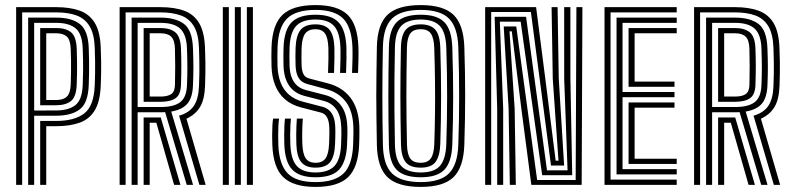

<svg xmlns="http://www.w3.org/2000/svg" viewBox="-20 -724 3100 752"><path d="M43.2 0V-696H200.3Q253.5 -696 291.7 -682.5Q329.9 -669 351.2 -634.4Q372.4 -599.7 374.6 -536.3Q375.8 -506.3 376.1 -483.9Q376.4 -461.5 376.1 -439.7Q375.8 -417.9 374.6 -389.5Q372.3 -327.6 351.7 -292.8Q331.1 -257.9 293.1 -243.9Q255.1 -229.8 200.1 -229.8H161.1V0H137.4V-250.3H200.1Q271.4 -250.3 309.7 -279.5Q348 -308.6 351.1 -390.4Q352 -415.7 352.4 -437.7Q352.7 -459.6 352.5 -483.2Q352.3 -506.7 351.1 -536.4Q349.3 -590 331.4 -620.3Q313.6 -650.7 280.7 -663.1Q247.8 -675.5 200.3 -675.5H66.8V0ZM90.3 0V-655H200.3Q260.2 -655 292.7 -629.9Q325.3 -604.7 327.6 -535.4Q328.8 -505.5 328.9 -482.3Q329.1 -459.2 328.8 -437.7Q328.5 -416.3 327.6 -391.2Q325.1 -320.4 292.3 -295.6Q259.6 -270.8 200.1 -270.8H113.8V0ZM113.8 -291.1 200.1 -291.3Q248.9 -291.5 275.4 -312.3Q301.8 -333.2 304 -392Q305.2 -421.7 305.4 -444.7Q305.6 -467.7 305.3 -488.8Q305 -509.9 304 -533.8Q301.9 -592.1 275.9 -613.3Q249.8 -634.5 200.3 -634.5H113.8ZM137.4 -311.8V-614.2H200.3Q238 -614.2 258.4 -597.4Q278.7 -580.5 280.5 -533.2Q281.4 -506.8 281.7 -484.4Q282.1 -462 281.8 -440.2Q281.5 -418.4 280.5 -392.9Q278.7 -344.3 257.7 -328Q236.7 -311.8 200.1 -311.8ZM161.1 -332.3H200.1Q228.3 -332.3 242 -345.7Q255.8 -359.1 257 -393.7Q258 -419.4 258.2 -441.4Q258.5 -463.4 258.2 -485.3Q257.9 -507.2 257 -532.1Q255.7 -568.2 241.5 -580.9Q227.3 -593.7 200.3 -593.7H161.1Z M448.5 0V-696H608.6Q663.8 -696 701.8 -681.8Q739.8 -667.7 760.3 -633Q780.7 -598.2 782.9 -536.3Q784.1 -507.4 784.4 -483.6Q784.7 -459.8 784.4 -436.9Q784 -414.1 783.1 -387.8Q781.2 -334.4 763.4 -304.9Q745.7 -275.4 710.3 -259L785.5 0H760.9L681.4 -270.9Q720.7 -282 739.2 -309.3Q757.6 -336.6 759.4 -386.8Q760.6 -417.5 760.9 -440.7Q761.1 -464 760.7 -486.1Q760.3 -508.3 759.4 -535.7Q757.6 -590.7 739.5 -621Q721.5 -651.3 688.5 -663.4Q655.5 -675.5 608.6 -675.5H472V0ZM542.6 0V-263.8H581.5Q588.7 -263.8 595.7 -263.8Q602.7 -263.9 609.6 -263.9L686.7 0H661.9L592.3 -243.4Q589.8 -243.3 587.3 -243.3Q584.9 -243.3 582.3 -243.3H566.3V0ZM495.5 0V-655H608.6Q667.5 -655 700.4 -630.5Q733.3 -606 735.8 -534.9Q737.4 -492.7 737.5 -460.3Q737.5 -427.9 735.8 -389.1Q733.9 -341.8 714.2 -318.3Q694.5 -294.7 650.6 -287L736.2 0H711.4L626.7 -284.9Q622.8 -284.6 618.3 -284.4Q613.8 -284.3 608.4 -284.3H519.1V0ZM519.1 -304.8H608.4Q661.3 -304.8 685.9 -323.9Q710.6 -343 712.3 -389.9Q713.9 -428.2 713.9 -460.5Q713.8 -492.7 712.3 -534.7Q710.4 -588.7 685.9 -611.6Q661.5 -634.5 608.6 -634.5H519.1ZM542.6 -325.3V-614.2H608.6Q646 -614.2 666.5 -597.5Q687.1 -580.8 688.8 -533.6Q690.2 -496.5 690.2 -463.3Q690.2 -430.2 688.8 -390.5Q687.4 -352.9 667.3 -339.1Q647.2 -325.3 608.4 -325.3ZM566.3 -345.8H608.4Q636.1 -345.8 650.4 -355.3Q664.7 -364.9 665.3 -391.9Q666.2 -430.2 666.2 -464.6Q666.1 -499 665.2 -532.3Q664.4 -566.6 650.7 -580.2Q637.1 -593.7 608.6 -593.7H566.3Z M946.9 0V-696H970.6V0ZM852.7 0V-696H876.3V0ZM899.8 0V-696H923.3V0Z M1215.9 8.1Q1130.1 8.1 1090.1 -29.5Q1050.1 -67 1046.6 -156.3Q1046 -171.9 1045.9 -191.9Q1045.9 -211.9 1046.8 -230.3Q1047.7 -248.7 1049.6 -259.4H1073Q1071.4 -249 1070.5 -232.8Q1069.6 -216.6 1069.5 -197Q1069.4 -177.5 1070.1 -156.9Q1073.2 -79.8 1106.5 -45.3Q1139.8 -10.8 1215.9 -10.8Q1288.7 -10.8 1324.3 -43.4Q1359.8 -76 1363.1 -157.1Q1363.7 -175 1364.1 -193.5Q1364.6 -212 1363.9 -228.8Q1361.6 -289.9 1334.2 -325.7Q1306.8 -361.6 1258.6 -374.6L1183.7 -394.9Q1169.9 -398.7 1159.8 -407Q1149.7 -415.4 1144.1 -430.3Q1138.5 -445.1 1137.7 -467.8Q1137.1 -489.3 1137.1 -503Q1137.1 -516.7 1137.7 -537Q1139.7 -585.7 1157.4 -607.2Q1175.1 -628.6 1215.7 -628.6Q1253 -628.6 1270.4 -607.8Q1287.8 -587 1289.8 -537.1Q1290.3 -524.1 1289.9 -494.8Q1289.5 -465.5 1288.3 -438.4H1264.8Q1266 -465.6 1266.4 -493.8Q1266.7 -521.9 1266.2 -536.2Q1264.6 -576.3 1252.8 -592.9Q1241 -609.6 1215.7 -609.6Q1188.5 -609.6 1175.6 -592.9Q1162.8 -576.3 1161.2 -536.1Q1160.7 -517.5 1160.7 -502.1Q1160.7 -486.6 1161.2 -468.6Q1161.8 -452 1165.2 -441.4Q1168.7 -430.9 1174.9 -425.1Q1181.1 -419.3 1189.7 -417L1264 -397.6Q1321 -382.8 1352.8 -340.9Q1384.7 -299 1387.4 -229.9Q1387.8 -219.6 1387.7 -206.9Q1387.7 -194.1 1387.4 -181Q1387 -167.9 1386.6 -156.1Q1382.9 -67.9 1343.1 -29.9Q1303.4 8.1 1215.9 8.1ZM1215.9 -29.7Q1153.7 -29.7 1125 -59.2Q1096.3 -88.6 1093.6 -157.9Q1093.1 -174.6 1093.1 -194.2Q1093.1 -213.7 1093.9 -231.3Q1094.7 -248.9 1096.2 -259.4H1119.4Q1118.2 -247.7 1117.4 -231.6Q1116.7 -215.4 1116.5 -196.6Q1116.4 -177.8 1117.2 -157.8Q1119.6 -99.3 1142.5 -73.9Q1165.5 -48.5 1215.9 -48.5Q1266.1 -48.5 1289.8 -73.7Q1313.6 -98.9 1316 -159.1Q1316.3 -169.3 1316.6 -177.9Q1316.9 -186.5 1317 -194.4Q1317 -202.2 1317 -210.3Q1316.9 -218.3 1316.6 -227Q1314.9 -271.6 1297 -296.2Q1279.1 -320.9 1247.6 -329L1171.8 -348.5Q1146.4 -355.2 1128.6 -370.5Q1110.7 -385.8 1101.1 -409.8Q1091.4 -433.8 1090.4 -466.3Q1089.9 -485.5 1090 -503.9Q1090.2 -522.3 1090.6 -539Q1093.3 -607.3 1122.3 -636.8Q1151.3 -666.3 1215.7 -666.3Q1277.9 -666.3 1305.9 -636.8Q1334 -607.3 1336.8 -538.7Q1337.3 -524.1 1337 -494Q1336.6 -463.9 1335.4 -438.4H1311.9Q1313.1 -462.3 1313.5 -491.5Q1314 -520.7 1313.3 -538.1Q1311.1 -596.9 1288.4 -622.2Q1265.7 -647.5 1215.7 -647.5Q1162.5 -647.5 1139.4 -621.6Q1116.3 -595.7 1114.1 -537.8Q1113.5 -517.5 1113.6 -503.6Q1113.6 -489.8 1114.1 -467.1Q1115 -439.4 1122.6 -419.9Q1130.2 -400.4 1144.1 -388.5Q1158 -376.5 1177.8 -371.4L1253 -351.9Q1293.1 -341.5 1315.8 -310.7Q1338.5 -279.8 1340.3 -228Q1340.7 -218.4 1340.7 -208.9Q1340.6 -199.4 1340.4 -187.4Q1340.1 -175.4 1339.3 -157.6Q1336.5 -91.8 1309.1 -60.7Q1281.7 -29.7 1215.9 -29.7ZM1215.9 -67.4Q1177.6 -67.4 1160.1 -88.7Q1142.5 -110.1 1140.7 -159.7Q1140.1 -175.2 1140.2 -193.4Q1140.2 -211.7 1140.9 -229.2Q1141.6 -246.7 1142.7 -259.4H1166Q1164.4 -238.3 1163.8 -212.5Q1163.2 -186.7 1164.2 -160Q1165.9 -119.5 1178.1 -103Q1190.3 -86.4 1215.9 -86.4Q1243.2 -86.4 1255.3 -104.1Q1267.4 -121.8 1268.9 -161.2Q1269.5 -174.9 1269.8 -186Q1270 -197.2 1270.1 -206.6Q1270.1 -216.1 1269.7 -224.8Q1268.7 -250.9 1260.4 -265.1Q1252.2 -279.4 1236.6 -283.2L1159.9 -303Q1121.8 -312.8 1096.3 -334.9Q1070.9 -357.1 1057.7 -390.1Q1044.6 -423.1 1043.4 -464.9Q1042.8 -484 1042.9 -504.5Q1043.1 -525 1043.5 -540.7Q1046.9 -628.3 1086.9 -666.2Q1127 -704.1 1215.7 -704.1Q1302.3 -704.1 1341.4 -666.2Q1380.4 -628.3 1383.8 -540.6Q1384.5 -522.3 1384 -491.9Q1383.6 -461.6 1382.3 -438.4H1358.9Q1360.1 -461.9 1360.6 -492.1Q1361.1 -522.4 1360.4 -539.5Q1357.3 -618 1323.7 -651.6Q1290.1 -685.2 1215.7 -685.2Q1138.2 -685.2 1104.1 -651.1Q1070.1 -617.1 1067.1 -539.9Q1066.6 -524.4 1066.5 -505.3Q1066.3 -486.2 1066.9 -465.7Q1068.1 -428.9 1079.2 -400.5Q1090.2 -372.1 1111.8 -353.3Q1133.4 -334.4 1166 -325.8L1242 -306Q1257.5 -302.2 1268.5 -292.6Q1279.6 -283 1285.9 -266.7Q1292.3 -250.3 1293.1 -226.2Q1293.4 -215 1293.5 -205.9Q1293.6 -196.8 1293.2 -186.2Q1292.9 -175.6 1292.3 -159.6Q1290.5 -112.6 1273.7 -90Q1256.9 -67.4 1215.9 -67.4Z M1627.8 8.1Q1537.5 8.1 1497.8 -30Q1458.1 -68.1 1456.1 -155.7Q1455.1 -208.8 1454.5 -256.1Q1453.8 -303.4 1453.8 -348.9Q1453.8 -394.4 1454.5 -441.4Q1455.1 -488.5 1456.1 -540.9Q1458.1 -628.3 1497.9 -666.2Q1537.6 -704.1 1627.8 -704.1Q1716.8 -704.1 1756.2 -666Q1795.5 -627.9 1798.6 -540.9Q1800.3 -489.8 1801.1 -443.1Q1801.9 -396.5 1801.9 -350.7Q1801.9 -304.9 1801.1 -257.1Q1800.4 -209.3 1798.6 -155.7Q1795.4 -68.6 1756.4 -30.3Q1717.4 8.1 1627.8 8.1ZM1627.8 -10.8Q1704.7 -10.8 1738.5 -44.9Q1772.4 -79 1775 -156.6Q1776.8 -209.1 1777.6 -255.8Q1778.3 -302.5 1778.3 -347.4Q1778.3 -392.3 1777.6 -439.3Q1776.8 -486.3 1775 -539.8Q1772.4 -617.3 1738.6 -651.2Q1704.8 -685.2 1627.8 -685.2Q1551.5 -685.2 1516.5 -652.3Q1481.4 -619.3 1479.7 -540.3Q1478.6 -489.3 1478.1 -442.1Q1477.6 -394.8 1477.6 -348.7Q1477.6 -302.5 1478.1 -255.1Q1478.6 -207.7 1479.7 -156.4Q1481.4 -77.3 1516.3 -44Q1551.2 -10.8 1627.8 -10.8ZM1627.8 -29.7Q1562.5 -29.7 1533.6 -59.1Q1504.8 -88.5 1503.2 -157Q1502.2 -206.6 1501.6 -253.3Q1501.1 -300.1 1501.1 -346.1Q1501.1 -392.2 1501.6 -440.1Q1502.2 -488 1503.2 -539.9Q1504.8 -607.8 1533.6 -637.1Q1562.5 -666.3 1627.8 -666.3Q1692.5 -666.3 1720.8 -636.7Q1749.1 -607 1751.5 -539.1Q1753.3 -485.3 1754.1 -437.6Q1754.9 -389.9 1754.9 -344.7Q1754.9 -299.5 1754 -253.6Q1753.1 -207.7 1751.5 -157.5Q1749.1 -90 1721 -59.8Q1692.8 -29.7 1627.8 -29.7ZM1627.8 -48.5Q1681.2 -48.5 1703.6 -74.9Q1726 -101.2 1728 -159.3Q1729.5 -204.6 1730.3 -250.4Q1731.1 -296.3 1731.2 -343.2Q1731.3 -390.1 1730.5 -438.7Q1729.7 -487.4 1728 -538.1Q1726 -596.9 1702.8 -622.2Q1679.6 -647.5 1627.8 -647.5Q1575.1 -647.5 1551.6 -622.5Q1528.1 -597.5 1526.8 -539.3Q1525.4 -475.5 1524.9 -414.1Q1524.4 -352.6 1524.9 -289.5Q1525.4 -226.4 1526.8 -157.4Q1528.1 -98.8 1551.6 -73.7Q1575.1 -48.5 1627.8 -48.5ZM1627.8 -67.4Q1585.1 -67.4 1568.4 -89.5Q1551.6 -111.6 1550.5 -157.2Q1549.4 -211.2 1548.8 -258.4Q1548.2 -305.6 1548.2 -350.4Q1548.2 -395.1 1548.7 -441.2Q1549.2 -487.3 1550.3 -538.8Q1551.4 -587.2 1569.5 -607.9Q1587.6 -628.6 1627.8 -628.6Q1665.6 -628.6 1684.1 -608.6Q1702.7 -588.6 1704.5 -537.5Q1706 -490 1706.8 -442.7Q1707.6 -395.4 1707.6 -348.4Q1707.6 -301.4 1706.8 -254.5Q1706 -207.5 1704.5 -160.5Q1702.9 -113.4 1686.4 -90.4Q1669.9 -67.4 1627.8 -67.4ZM1627.8 -86.4Q1654.8 -86.4 1667.2 -103.4Q1679.5 -120.4 1681 -160Q1683.1 -223.6 1683.8 -284.1Q1684.5 -344.5 1683.7 -406.6Q1683 -468.7 1680.8 -536.8Q1679.4 -576.1 1667.3 -592.8Q1655.3 -609.6 1627.8 -609.6Q1599.4 -609.6 1587.1 -593Q1574.8 -576.5 1573.8 -537.9Q1572.8 -486 1572.2 -438.9Q1571.7 -391.9 1571.7 -346.6Q1571.7 -301.3 1572.3 -255.1Q1572.9 -208.8 1574 -158.2Q1574.9 -119.3 1587.1 -102.9Q1599.3 -86.4 1627.8 -86.4Z M1880.2 0V-696H2079.7L2116 -414L2156.4 -94.6H2167.4L2145 -415L2140.4 -696H2163.9L2168.5 -415L2189.5 -75.7H2138.1L2059.3 -677.1H1903.8V0ZM1927.3 0V-298.6L1917.4 -658.2H2040.4L2122.4 -56.8H2203L2189.8 -415L2189.7 -696H2214L2214.1 -415L2221.2 -37.8H2103.5L2019.2 -639.2H1937.7L1950.8 -298.6V0ZM1976.8 0 1972.1 -298.6 1952.9 -620.3H2002L2083.8 -18.9H2234.7L2237.6 -696H2261.1L2258.2 0H2061.1L2021.8 -299.2L1984.5 -601.4H1975.6L1995.7 -298.6L2000.3 0Z M2347.7 0V-696H2630.5V-675.5H2371.3V-20.5H2630.5V0ZM2441.9 -81.8V-322.7H2621.8V-302.2H2465.6V-102.3H2630.5V-81.8ZM2394.8 -41V-655H2630.5V-634.5H2418.3V-363.7H2621.8V-343.2H2418.3V-61.5H2630.5V-41ZM2441.9 -384V-614.2H2630.5V-593.7H2465.6V-404.5H2621.8V-384Z M2698.5 0V-696H2858.6Q2913.8 -696 2951.8 -681.8Q2989.8 -667.7 3010.3 -633Q3030.7 -598.2 3032.9 -536.3Q3034.1 -507.4 3034.4 -483.6Q3034.7 -459.8 3034.4 -436.9Q3034 -414.1 3033.1 -387.8Q3031.2 -334.4 3013.4 -304.9Q2995.7 -275.4 2960.3 -259L3035.5 0H3010.9L2931.4 -270.9Q2970.7 -282 2989.2 -309.3Q3007.6 -336.6 3009.4 -386.8Q3010.6 -417.5 3010.9 -440.7Q3011.1 -464 3010.7 -486.1Q3010.3 -508.3 3009.4 -535.7Q3007.6 -590.7 2989.5 -621Q2971.5 -651.3 2938.5 -663.4Q2905.5 -675.5 2858.6 -675.5H2722V0ZM2792.6 0V-263.8H2831.5Q2838.7 -263.8 2845.7 -263.8Q2852.7 -263.9 2859.6 -263.9L2936.7 0H2911.9L2842.3 -243.4Q2839.8 -243.3 2837.3 -243.3Q2834.9 -243.3 2832.3 -243.3H2816.3V0ZM2745.5 0V-655H2858.6Q2917.5 -655 2950.4 -630.5Q2983.3 -606 2985.8 -534.9Q2987.4 -492.7 2987.5 -460.3Q2987.5 -427.9 2985.8 -389.1Q2983.9 -341.8 2964.2 -318.3Q2944.5 -294.7 2900.6 -287L2986.2 0H2961.4L2876.7 -284.9Q2872.8 -284.6 2868.3 -284.4Q2863.8 -284.3 2858.4 -284.3H2769.1V0ZM2769.1 -304.8H2858.4Q2911.3 -304.8 2935.9 -323.9Q2960.6 -343 2962.3 -389.9Q2963.9 -428.2 2963.9 -460.5Q2963.8 -492.7 2962.3 -534.7Q2960.4 -588.7 2935.9 -611.6Q2911.5 -634.5 2858.6 -634.5H2769.1ZM2792.6 -325.3V-614.2H2858.6Q2896 -614.2 2916.5 -597.5Q2937.1 -580.8 2938.8 -533.6Q2940.2 -496.5 2940.2 -463.3Q2940.2 -430.2 2938.8 -390.5Q2937.4 -352.9 2917.3 -339.1Q2897.2 -325.3 2858.4 -325.3ZM2816.3 -345.8H2858.4Q2886.1 -345.8 2900.4 -355.3Q2914.7 -364.9 2915.3 -391.9Q2916.2 -430.2 2916.2 -464.6Q2916.1 -499 2915.2 -532.3Q2914.4 -566.6 2900.7 -580.2Q2887.1 -593.7 2858.6 -593.7H2816.3Z"/></svg>

Font: Big Shoulders Inline Display SC Thin
Style: Regular
Weight: 100
Designer: Patric King
Foundry: XO Type Co
Version: Version 2.002